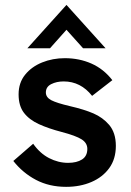

<svg xmlns="http://www.w3.org/2000/svg" viewBox="-20 -734 520 764"><path d="M243 9.5Q176 9.5 123.2 -18.2Q70.5 -46 33 -93.5L112 -162Q139 -123.5 175.5 -104.8Q212 -86 251 -86Q285.5 -86 306.5 -99.5Q327.5 -113 327.5 -141.5Q327.5 -165 304.8 -179.5Q282 -194 225 -209Q173 -222.5 134.8 -240Q96.5 -257.5 75.2 -285.2Q54 -313 54 -358.5Q54 -404.5 79.8 -436.5Q105.5 -468.5 147.5 -485.5Q189.5 -502.5 238 -502.5Q295.5 -502.5 344 -481Q392.5 -459.5 427 -415L346.5 -352.5Q301 -410 233.5 -410Q205 -410 183.8 -399.2Q162.5 -388.5 162.5 -366Q162.5 -346.5 184.2 -335.2Q206 -324 257 -312Q315.5 -298.5 352.2 -282.5Q389 -266.5 414 -237.5Q441 -206 441 -153.5Q441 -101.5 414.8 -65.2Q388.5 -29 343.8 -9.8Q299 9.5 243 9.5ZM400 -542H310.5L244.5 -615.5L179 -542H89L244.5 -714.5Z"/></svg>

Font: Acari Sans Neue
Style: Bold
Weight: 700
Designer: Alfredo Marco Pradil (font), Cristiano Sobral (main changes)
Foundry: Hanken Design Co. (font), Cristiano Sobral (main changes)
Version: Version 2.459;March 19, 2022;FontCreator 14.0.0.2808 64-bit;